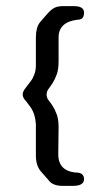

<svg xmlns="http://www.w3.org/2000/svg" viewBox="-20 -524 329 626"><path d="M235 -460Q171 -453 171 -402V-324Q171 -298 165 -281.5Q159 -265 152 -254Q145 -243 138.5 -234.5Q132 -226 132 -216Q132 -205 138.5 -197Q145 -189 152 -178Q159 -167 165 -151Q171 -135 171 -109L170 -25Q168 37 235 39Q254 42 254 60Q254 82 218 82H184Q151 82 138 63L116 38Q97 18 97 -16V-119Q96 -135 92 -148.5Q88 -162 80 -174L65 -194Q54 -205 54 -216Q54 -226 64 -238L80 -259Q87 -268 92 -281.5Q97 -295 97 -311V-403Q97 -418 100.5 -431.5Q104 -445 115 -457L138 -483Q147 -493 157.5 -498.5Q168 -504 185 -504H221Q254 -504 254 -483Q254 -460 235 -460Z"/></svg>

Font: Cute Font
Style: Regular
Weight: 400
Designer: TypoDesign Lab.inc.
Foundry: TypoDesign Lab.inc.
Version: Version 1.00